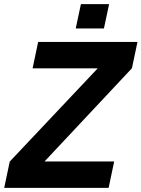

<svg xmlns="http://www.w3.org/2000/svg" viewBox="-31 -914 688 934"><path d="M-10.6 0 16.4 -128 444.4 -581.6H127.6L154.6 -710H637.8L610.8 -582L185.6 -128.4H524.4L497.4 0ZM337.4 -775.6 362.6 -894H499.8L474.6 -775.6Z"/></svg>

Font: Geist Mono
Style: Italic
Weight: 400
Italic angle: -12°
Monospace: yes
Designer: Basement.studio, Andrés Briganti, Mateo Zaragoza
Foundry: Basement.studio, Vercel, Andrés Briganti, Guido Ferreyra, Mateo Zaragoza
Version: Version 1.500